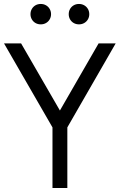

<svg xmlns="http://www.w3.org/2000/svg" viewBox="-20 -936 596 956"><path d="M241.3 -301.7 0 -720H85L278.3 -385.7L471 -720H556L315.3 -301.7V0H241.3ZM322.2 -865.3Q322.2 -879.7 328.8 -891.3Q335.5 -903 347.2 -909.7Q358.8 -916.3 373.3 -916.3Q387.5 -916.3 399.2 -909.7Q411 -903 417.8 -891.3Q424.5 -879.7 424.5 -865.3Q424.5 -851.3 417.8 -839.7Q411 -828 399.2 -821.3Q387.5 -814.7 373.3 -814.7Q358.8 -814.7 347.2 -821.3Q335.5 -828 328.8 -839.7Q322.2 -851.3 322.2 -865.3ZM131.8 -865.3Q131.8 -879.7 138.5 -891.3Q145.2 -903 156.8 -909.7Q168.5 -916.3 183 -916.3Q197.2 -916.3 208.9 -909.7Q220.7 -903 227.4 -891.3Q234.2 -879.7 234.2 -865.3Q234.2 -851.3 227.4 -839.7Q220.7 -828 208.9 -821.3Q197.2 -814.7 183 -814.7Q168.5 -814.7 156.8 -821.3Q145.2 -828 138.5 -839.7Q131.8 -851.3 131.8 -865.3Z"/></svg>

Font: Tap Sans
Style: Regular
Weight: 400
Designer: Tap Payments
Foundry: Tap Payments
Version: Version 1.001;Glyphs 3.1.2 (3151)